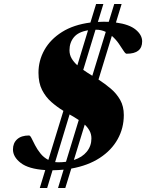

<svg xmlns="http://www.w3.org/2000/svg" viewBox="-20 -839 740 963"><path d="M179.5 104 207 14Q123 8.5 84 -21.8Q45 -52 45 -89.5Q45 -121.5 66 -140.5Q87 -159.5 125.5 -159.5Q131.5 -159.5 138.5 -145.2Q145.5 -131 156 -110.5Q166.5 -90 182.8 -69.5Q199 -49 222.5 -37L298 -283Q266 -302.5 237.5 -327.5Q209 -352.5 191 -387.8Q173 -423 173 -474Q173 -535.5 203 -588.8Q233 -642 291 -678.5Q349 -715 433.5 -726L462 -819H498.5L471 -729Q485.5 -730 500 -730Q513 -730 525.5 -729.5L553 -819H590L561.5 -726Q628.5 -717 660.8 -690.2Q693 -663.5 693 -631.5Q693 -569.5 615 -569.5Q609 -569.5 599.5 -584.5Q590 -599.5 575.8 -620.2Q561.5 -641 541 -659L474 -440Q506.5 -419 535.5 -394.5Q564.5 -370 582.8 -337.8Q601 -305.5 601 -262Q601 -196.5 570.2 -141Q539.5 -85.5 480.5 -47Q421.5 -8.5 337.5 6.5L307.5 104H271L299 12Q272 14.5 243.5 15L216.5 104ZM462.5 -690Q460.5 -690 459 -690L397.5 -488.5Q408 -481 419.5 -473.8Q431 -466.5 443 -459L510.5 -679Q487.5 -690 462.5 -690ZM328.5 -587Q328.5 -564.5 339.2 -546Q350 -527.5 368 -511.5L421.5 -687Q372.5 -679 350.5 -652Q328.5 -625 328.5 -587ZM272.5 -25Q292.5 -25 311 -27.5L375 -237Q364.5 -244 353 -251Q341.5 -258 329 -265L256.5 -26Q264 -25 272.5 -25ZM438.5 -144.5Q438.5 -166 429.2 -183Q420 -200 405 -214L350.5 -36.5Q392.5 -50 415.5 -78.5Q438.5 -107 438.5 -144.5Z"/></svg>

Font: Newsreader 72pt ExtraBold
Style: Italic
Weight: 800
Italic angle: -17°
Designer: Hugues Gentile
Foundry: Production Type
Version: Version 1.003; ttfautohint (v1.8.3)